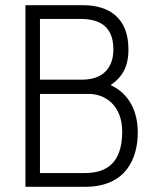

<svg xmlns="http://www.w3.org/2000/svg" viewBox="-20 -720 584 740"><path d="M308 0C469 0 511 -114 511 -209C511 -313 459 -368 408 -391V-392C408 -393 408 -393 409 -394C469 -435 475 -491 475 -530C475 -649 403 -700 299 -700H78V0ZM134 -413V-647H291C355 -647 417 -625 417 -530C417 -452 370 -413 297 -413ZM134 -53V-358H323C387 -358 451 -312 451 -213C451 -87 386 -53 306 -53Z"/></svg>

Font: Advent Pro
Style: Regular
Weight: 400
Designer: Andreas Kalpakidis
Foundry: Andreas Kalpakidis
Version: Version 2.002 2008